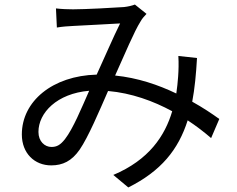

<svg xmlns="http://www.w3.org/2000/svg" viewBox="-20 -769 1040 844"><path d="M266 -158C245 -131 229 -123 206 -123C177 -123 149 -147 149 -189C149 -273 230 -358 372 -370C338 -293 301 -203 266 -158ZM944 -246C912 -269 872 -296 825 -322C836 -380 842 -443 846 -514L764 -523C766 -491 765 -459 763 -432C761 -408 759 -383 755 -358C676 -396 585 -427 486 -437C528 -530 570 -631 598 -675C605 -688 614 -697 624 -708L573 -749C560 -744 543 -740 525 -738C483 -735 353 -728 301 -728C280 -728 251 -729 226 -732L230 -648C253 -652 281 -654 303 -655C349 -658 469 -663 508 -666C477 -604 441 -519 405 -441C211 -436 76 -324 76 -178C76 -95 132 -42 205 -42C256 -42 295 -61 330 -111C368 -166 417 -282 455 -369C558 -360 654 -325 737 -280C705 -172 635 -66 478 0L544 55C688 -17 764 -111 805 -240C843 -215 878 -188 908 -162Z"/></svg>

Font: Noto Sans JP Regular
Style: Regular
Weight: 400
Designer: Ryoko NISHIZUKA (kana & ideographs); Paul D. Hunt (Latin, Greek & Cyrillic); Wenlong ZHANG (bopomofo); Sandoll Communica
Foundry: Adobe Systems Incorporated
Version: Version 1.004;PS 1.004;hotconv 1.0.82;makeotf.lib2.5.63406